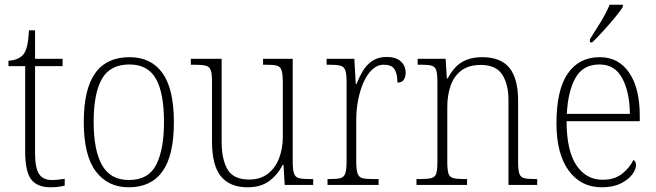

<svg xmlns="http://www.w3.org/2000/svg" viewBox="-20 -786 2788 816"><path d="M196 10Q138 10 112.5 -23.5Q87 -57 87 -142V-505H16V-528Q56 -530 77 -552Q89 -565 95 -590Q101 -615 103 -657H129V-536H246V-505H129V-137Q129 -72 146 -46.5Q163 -21 200 -21Q216 -21 228 -22.5Q240 -24 255 -26V3Q225 10 196 10Z M527 10Q438 10 387 -58Q336 -126 336 -267Q336 -407 384.5 -475Q433 -543 531 -543Q622 -543 670.5 -475.5Q719 -408 719 -267Q719 -125 670.5 -57.5Q622 10 527 10ZM528 -21Q611 -21 644 -86Q677 -151 677 -267Q677 -391 642.5 -451.5Q608 -512 530 -512Q448 -512 413 -450.5Q378 -389 378 -267Q378 -148 413.5 -84.5Q449 -21 528 -21Z M1032 10Q957 10 919 -36.5Q881 -83 881 -184V-439Q881 -473 875.5 -488Q870 -503 854 -507Q838 -511 806 -511H791V-536H922V-183Q922 -109 947 -66Q972 -23 1039 -23Q1087 -23 1119 -48Q1151 -73 1166.5 -114.5Q1182 -156 1182 -205V-433Q1182 -469 1177 -486Q1172 -503 1156.5 -507Q1141 -511 1108 -511H1098V-536H1224V-99Q1224 -65 1229.5 -49Q1235 -33 1250 -29Q1265 -25 1294 -25H1311V0H1190L1185 -85H1181Q1160 -43 1124 -16.5Q1088 10 1032 10Z M1372 0V-25H1384Q1412 -25 1427 -29Q1442 -33 1447.5 -49Q1453 -65 1453 -101V-438Q1453 -472 1447.5 -487.5Q1442 -503 1426 -507Q1410 -511 1378 -511H1368V-536H1486L1492 -429H1495Q1506 -457 1521.5 -483.5Q1537 -510 1562 -527Q1587 -544 1623 -544Q1663 -544 1683.5 -525Q1704 -506 1704 -477Q1704 -459 1696 -447Q1688 -435 1669 -435Q1669 -473 1656.5 -492Q1644 -511 1611 -511Q1584 -511 1562 -490.5Q1540 -470 1525 -436Q1510 -402 1502 -360.5Q1494 -319 1494 -278V-100Q1494 -65 1499.5 -49Q1505 -33 1520 -29Q1535 -25 1563 -25H1589V0Z M1750 0V-25H1766Q1797 -25 1813 -29Q1829 -33 1834 -48.5Q1839 -64 1839 -99V-438Q1839 -472 1834 -487.5Q1829 -503 1814 -507Q1799 -511 1771 -511H1755V-536H1874L1879 -453H1883Q1909 -502 1944 -522.5Q1979 -543 2030 -543Q2108 -543 2145 -497.5Q2182 -452 2182 -357V-99Q2182 -64 2187 -48.5Q2192 -33 2207.5 -29Q2223 -25 2254 -25H2263V0H2141V-361Q2141 -428 2114.5 -469Q2088 -510 2023 -510Q1972 -510 1940.5 -486Q1909 -462 1895 -421.5Q1881 -381 1881 -331V-98Q1881 -64 1886 -48.5Q1891 -33 1907 -29Q1923 -25 1954 -25H1965V0Z M2537 10Q2449 10 2397 -61Q2345 -132 2345 -262Q2345 -404 2393 -473.5Q2441 -543 2529 -543Q2609 -543 2654 -477Q2699 -411 2699 -294V-271H2388Q2388 -146 2429.5 -84Q2471 -22 2541 -22Q2592 -22 2624 -47.5Q2656 -73 2672 -106Q2683 -100 2683 -84Q2683 -66 2666.5 -44Q2650 -22 2617.5 -6Q2585 10 2537 10ZM2657 -302Q2656 -395 2624.5 -453.5Q2593 -512 2528 -512Q2458 -512 2426 -455.5Q2394 -399 2389 -302ZM2487 -619Q2509 -653 2533 -692.5Q2557 -732 2571 -766H2627V-756Q2616 -739 2593 -711Q2570 -683 2544 -654.5Q2518 -626 2497 -606H2487Z"/></svg>

Font: Noto Serif Khmer SemiCondensed ExtraLight
Style: Regular
Weight: 200
Width: 4
Designer: Danh Hong and the Monotype Design Team
Foundry: Monotype Imaging Inc.
Version: Version 2.004; ttfautohint (v1.8.4.7-5d5b)